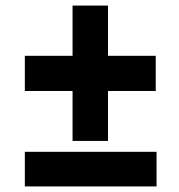

<svg xmlns="http://www.w3.org/2000/svg" viewBox="-20 -668 640 688"><path d="M367 -163V-342H538V-468H367V-648H240V-468H69V-342H240V-163ZM541 0V-124H69V0Z"/></svg>

Font: Noto Sans Mono UI ExtraBold
Style: Regular
Weight: 800
Designer: Monotype Design team
Foundry: Monotype Imaging Inc.
Version: 1.000